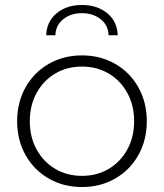

<svg xmlns="http://www.w3.org/2000/svg" viewBox="-20 -749 660 773"><path d="M49 -261Q49 -337 83 -397.5Q117 -458 176.5 -492Q236 -526 310 -526Q384 -526 443.5 -492Q503 -458 537 -397.5Q571 -337 571 -261Q571 -185 537 -124.5Q503 -64 443.5 -30Q384 4 310 4Q236 4 176.5 -30Q117 -64 83 -124.5Q49 -185 49 -261ZM520 -261Q520 -325 492.5 -375Q465 -425 417.5 -453Q370 -481 310 -481Q250 -481 202.5 -453Q155 -425 127.5 -375Q100 -325 100 -261Q100 -197 127.5 -147Q155 -97 202.5 -69Q250 -41 310 -41Q370 -41 417.5 -69Q465 -97 492.5 -147Q520 -197 520 -261ZM310 -729Q371 -729 411.5 -696Q452 -663 454 -607H417Q416 -647 385.5 -671.5Q355 -696 310 -696Q265 -696 234.5 -671.5Q204 -647 203 -607H166Q168 -663 208.5 -696Q249 -729 310 -729Z"/></svg>

Font: Goldbeck Next Light
Style: Regular
Weight: 300
Designer: Julieta Ulanovsky
Foundry: Julieta Ulanovsky
Version: Version 7.200